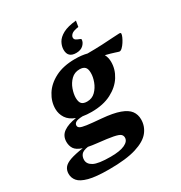

<svg xmlns="http://www.w3.org/2000/svg" viewBox="-299 -912 1227 1301"><g transform="rotate(-30 314.5 -261.0)"><path d="M176.5 232.5Q73.5 232.5 18.5 217.8Q-36.5 203 -57.2 178.2Q-78 153.5 -78 122Q-78 94 -63 74.2Q-48 54.5 -10.8 41.2Q26.5 28 92 18.5Q47 3.5 32.2 -19.8Q17.5 -43 17.5 -73Q17.5 -121 54.2 -146.8Q91 -172.5 154.5 -181.5Q107 -199.5 86 -232Q65 -264.5 64.5 -303.5Q64 -361 96.8 -413.5Q129.5 -466 193.2 -498.8Q257 -531.5 348.5 -531.5Q401 -531.5 441 -521Q502 -521 555 -523.5Q608 -526 645 -528.8Q682 -531.5 696 -531.5Q700 -531.5 703.5 -529.8Q707 -528 707 -523.5Q707 -514.5 699.8 -498Q692.5 -481.5 681.5 -464.5Q670.5 -447.5 658.5 -435.8Q646.5 -424 636.5 -424Q632.5 -424 606.8 -432.8Q581 -441.5 537 -452.5Q551.5 -426 551.5 -392.5Q552 -334.5 519.2 -282.2Q486.5 -230 423 -197Q359.5 -164 268 -164Q230 -164 199 -169.5Q159 -168 145.2 -159Q131.5 -150 131.5 -135.5Q131.5 -123 143.5 -115.8Q155.5 -108.5 192.2 -103.2Q229 -98 303.5 -92Q391 -84.5 441 -66.2Q491 -48 511.8 -19.8Q532.5 8.5 532.5 46.5Q532.5 100 499.2 142Q466 184 388.2 208.2Q310.5 232.5 176.5 232.5ZM277 -240Q316 -240 342.2 -266.2Q368.5 -292.5 382 -329Q395.5 -365.5 395 -396.5Q395 -429 381.2 -442.2Q367.5 -455.5 340 -455.5Q300.5 -455.5 274 -429.5Q247.5 -403.5 234.5 -367Q221.5 -330.5 221.5 -299.5Q222 -266.5 235.5 -253.2Q249 -240 277 -240ZM60 92Q60 125 96 144.2Q132 163.5 228.5 163.5Q301 163.5 338.5 145.8Q376 128 376 99Q376 82.5 364 72.2Q352 62 313.2 54.2Q274.5 46.5 194 38Q156 34 127 28Q87 34 73.5 51Q60 68 60 92ZM454.5 -624Q454.5 -602 434.2 -582Q414 -562 377.5 -562Q313 -562 313 -623.5Q313 -651.5 328 -679Q343 -706.5 380.2 -726.8Q417.5 -747 484.5 -753.5L477 -708Q435 -702 421.5 -689.2Q408 -676.5 408 -663.5Q408 -650 419.8 -643.2Q431.5 -636.5 443 -632.5Q454.5 -628.5 454.5 -624Z"/></g></svg>

Font: Newsreader Caption
Style: Bold Italic
Weight: 700
Italic angle: -17°
Designer: Hugues Gentile
Foundry: Production Type
Version: Version 1.001